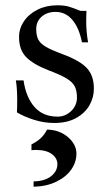

<svg xmlns="http://www.w3.org/2000/svg" viewBox="-20 -457 411 726"><path d="M44 -32Q45 -48 45 -80Q45 -123 40 -153H69Q78 -90 110 -53Q142 -16 198 -16Q227 -16 249 -37Q271 -58 271 -88Q271 -114 262.5 -130.5Q254 -147 231.5 -160.5Q209 -174 164 -191Q105 -214 78.5 -241.5Q52 -269 52 -317Q52 -349 70.5 -376.5Q89 -404 122 -420.5Q155 -437 197 -437Q223 -437 240 -432Q257 -427 284 -416H307Q306 -401 306 -374Q306 -338 313 -297H290Q279 -352 253.5 -382Q228 -412 190 -412Q158 -412 137.5 -394Q117 -376 117 -347Q117 -322 125 -307Q133 -292 153.5 -280Q174 -268 217 -252Q282 -228 308.5 -199.5Q335 -171 335 -122Q335 -88 318 -58.5Q301 -29 267.5 -10.5Q234 8 185 8Q146 8 108.5 -4Q71 -16 44 -32ZM107 229Q150 228 173.5 209Q197 190 197 164Q197 141 176 125.5Q155 110 116 110Q105 110 99 111V89Q119 79 133 66.5Q147 54 158 33Q205 34 237 61.5Q269 89 269 124Q269 156 249.5 184Q230 212 193 230Q156 248 107 249Z"/></svg>

Font: Ibarra Real Nova
Style: Regular
Weight: 400
Designer: Jose Maria Ribagorda & Octavio Pardo
Foundry: Jose Maria Ribagorda
Version: Version 1.014